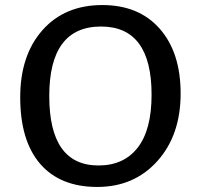

<svg xmlns="http://www.w3.org/2000/svg" viewBox="-20 -730 795 760"><path d="M385 -710Q530 -710 612.5 -616Q695 -522 695 -360Q695 -195 603 -92.5Q511 10 365 10Q218 10 139 -81.5Q60 -173 60 -345Q60 -511 148 -610.5Q236 -710 385 -710ZM380 -625Q175 -625 175 -350Q175 -75 370 -75Q470 -75 525 -145.5Q580 -216 580 -355Q580 -625 380 -625Z"/></svg>

Font: Bitter
Style: Regular
Weight: 400
Designer: Sol Matas
Foundry: Sol Matas
Version: Version 1.300;PS 001.300;hotconv 1.0.70;makeotf.lib2.5.58329